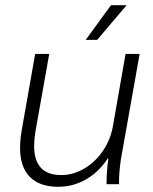

<svg xmlns="http://www.w3.org/2000/svg" viewBox="-20 -707 588 737"><path d="M57 -140Q57 -169 63 -205L115 -500H169L116 -202Q111 -169 111 -147Q111 -35 215 -35Q261 -35 303.5 -60Q346 -85 375.5 -128.5Q405 -172 414 -226L462 -500H516L444 -95Q436 -41 437 0H389Q389 -50 396 -98H393Q359 -46 309.5 -18Q260 10 204 10Q132 10 94.5 -28Q57 -66 57 -140ZM406 -687H466L353 -554H309Z"/></svg>

Font: Sarabun ExtraLight
Style: Italic
Weight: 275
Italic angle: -10°
Designer: Suppakit Chalermlarp | Katatrad Co.,Ltd.
Foundry: Cadson Demak Co.,Ltd.
Version: Version 1.000; ttfautohint (v1.6)